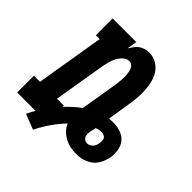

<svg xmlns="http://www.w3.org/2000/svg" viewBox="-182 -660 849 849"><g transform="rotate(45 242.5 -235.5)"><path d="M151 67 79 39Q84 29 89 19.5Q94 10 100 0H-15V-105H23L76 -425H52V-530H200L192 -483Q199 -494 207 -505Q215 -516 225.5 -523.5Q236 -531 248.5 -534.5Q261 -538 273 -538Q298 -538 319 -526Q340 -514 352.5 -495Q365 -476 370.5 -453Q376 -430 377.5 -405.5Q379 -381 376.5 -356Q374 -331 370 -307L354 -206Q360 -206 366.5 -206.5Q373 -207 379 -207Q402 -207 424 -200Q446 -193 460.5 -176.5Q475 -160 479 -137Q483 -114 480 -91Q477 -77 472.5 -64Q468 -51 460 -38.5Q452 -26 440.5 -17Q429 -8 416 -2.5Q403 3 389.5 5.5Q376 8 362 8Q343 8 324 4Q305 0 288.5 -9Q272 -18 259.5 -31Q247 -44 240 -61Q213 -33 190.5 -0.5Q168 32 151 67ZM172 -97Q187 -113 204 -128.5Q221 -144 239 -157L266 -321Q268 -330 269 -339.5Q270 -349 271 -358.5Q272 -368 272.5 -377Q273 -386 272 -395.5Q271 -405 269.5 -413.5Q268 -422 264.5 -430Q261 -438 254 -443.5Q247 -449 238 -449Q222 -449 209 -437Q196 -425 188.5 -410.5Q181 -396 177 -381Q173 -366 170 -351L129 -105H172ZM362 -59Q369 -59 376.5 -62.5Q384 -66 389 -71.5Q394 -77 397 -84.5Q400 -92 401 -100Q402 -107 402 -115Q402 -123 398 -129Q394 -135 387 -137.5Q380 -140 372 -140Q364 -140 356.5 -138.5Q349 -137 342 -134L341 -132Q341 -128 340 -124Q339 -120 338 -116Q337 -112 336 -108.5Q335 -105 335 -101Q334 -94 334.5 -86.5Q335 -79 338.5 -73Q342 -67 348.5 -63Q355 -59 362 -59Z"/></g></svg>

Font: Iosevka Curly Slab XBdObl
Style: Regular
Weight: 800
Italic angle: -9°
Monospace: yes
Designer: Belleve Invis
Foundry: Belleve Invis
Version: Version 11.1.0; ttfautohint (v1.8.3)